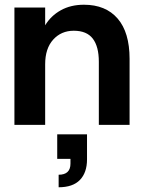

<svg xmlns="http://www.w3.org/2000/svg" viewBox="-20 -528 609 812"><path d="M41 0V-496H171V-421Q195 -461 237 -484.5Q279 -508 335 -508Q427 -508 477.5 -449.5Q528 -391 528 -279V0H398V-267Q398 -331 372.5 -364.5Q347 -398 292 -398Q239 -398 205 -360.5Q171 -323 171 -256V0ZM228 264V211Q278 211 278 164V144H222V40H348V146Q348 202 318 233Q288 264 228 264Z"/></svg>

Font: HostGroteskBold
Style: Bold
Weight: 700
Designer: Doukan Karapınar based on Poppins by Indian Type Foundry, Jonny Pinhorn
Foundry: Element Type
Version: Version 1.001; ttfautohint (v1.8.4.7-5d5b)